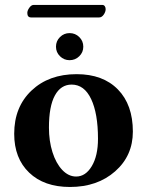

<svg xmlns="http://www.w3.org/2000/svg" viewBox="-20 -742 591 772"><path d="M268.1 -401.9Q224.6 -401.9 200.7 -358.2Q176.8 -314.5 176.8 -229Q176.8 -175.3 190.9 -130.4Q205.1 -85.4 230.2 -58.8Q255.4 -32.2 286.1 -32.2Q324.2 -32.2 349.1 -74Q374 -115.7 374 -184.1Q374 -285.6 346.4 -343.8Q318.8 -401.9 268.1 -401.9ZM37.1 -204.1Q37.1 -312 106.7 -377.9Q176.3 -443.8 288.1 -443.8Q394 -443.8 454.1 -382.3Q514.2 -320.8 514.2 -212.9Q514.2 -115.7 442.9 -53Q371.6 9.8 261.2 9.8Q157.2 9.8 97.2 -47.9Q37.1 -105.5 37.1 -204.1ZM378.9 -671.9H105Q89.8 -671.9 89.8 -689.9Q89.8 -699.7 97.9 -710.9Q106 -722.2 115.2 -722.2H391.1Q397.9 -722.2 401.4 -717Q404.8 -711.9 404.8 -705.1Q404.8 -694.3 397 -683.1Q389.2 -671.9 378.9 -671.9ZM205.1 -554.2Q205.1 -577.1 221.2 -593Q237.3 -608.9 259.8 -608.9Q282.7 -608.9 298.8 -593Q314.9 -577.1 314.9 -554.2Q314.9 -531.7 298.8 -515.9Q282.7 -500 259.8 -500Q237.3 -500 221.2 -515.9Q205.1 -531.7 205.1 -554.2Z"/></svg>

Font: Common Serif
Style: Bold
Weight: 700
Designer: Philipp H. Poll, Khaled Hosny
Foundry: Stefan Peev, Context Ltd.
Version: Version 1.026